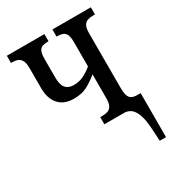

<svg xmlns="http://www.w3.org/2000/svg" viewBox="-179 -640 866 952"><g transform="rotate(-30 253.5 -164.0)"><path d="M450 139Q447 85 436 55Q425 25 408.5 12.5Q392 0 370 0H257V-41H268Q286 -41 300 -45.5Q314 -50 322 -64.5Q330 -79 330 -108V-244Q300 -219 268.5 -202Q237 -185 191 -185Q135 -185 105 -218.5Q75 -252 75 -312V-427Q75 -456 67 -470.5Q59 -485 45.5 -490Q32 -495 14 -495H8V-536H223V-495H219Q202 -495 189 -491Q176 -487 169 -473Q162 -459 162 -430V-322Q162 -281 177.5 -262.5Q193 -244 224 -244Q252 -244 276 -254.5Q300 -265 330 -289V-428Q330 -458 323 -472Q316 -486 303.5 -490.5Q291 -495 274 -495H269V-536H489V-495H477Q461 -495 447 -490.5Q433 -486 425 -472Q417 -458 417 -428V-116Q417 -88 422.5 -72Q428 -56 440 -50Q452 -44 471 -44H490V208H454Z"/></g></svg>

Font: Noto Serif ExtraCondensed
Style: Regular
Weight: 400
Width: 2
Designer: Monotype Design Team
Foundry: Monotype Imaging Inc.
Version: Version 2.013